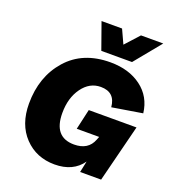

<svg xmlns="http://www.w3.org/2000/svg" viewBox="-156 -1003 1031 1134"><g transform="rotate(20 359.0 -435.5)"><path d="M539 -715H346L287 -881H416L456 -794L535 -881H675ZM367 -233 396 -361H696L605 0H473L488 -71Q431 10 315 10Q200 10 125.5 -68Q51 -146 51 -277Q51 -446 149.5 -558Q248 -670 421 -670Q538 -670 615.5 -612Q693 -554 705 -453L515 -422Q507 -514 417 -514Q347 -514 301 -450.5Q255 -387 255 -292Q255 -140 383 -140Q472 -140 500 -213L508 -233Z"/></g></svg>

Font: Elaine Sans ExtraBold
Style: Italic
Weight: 800
Italic angle: -13°
Designer: Wei Huang
Foundry: Wei Huang
Version: Version 2.001;December 24, 2019;FontCreator 12.0.0.2547 64-b